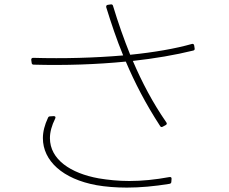

<svg xmlns="http://www.w3.org/2000/svg" viewBox="-20 -817 1040 873"><path d="M122 -545 124 -531C124 -526 128 -523 133 -523C277 -519 420 -524 552 -537C592 -443 641 -347 708 -244C711 -239 715 -238 720 -241L733 -248C739 -251 740 -256 736 -261C675 -349 626 -442 584 -540C684 -551 777 -567 858 -587C864 -588 866 -592 865 -597L863 -610C862 -616 858 -619 852 -617C778 -596 681 -579 572 -568C543 -640 517 -714 494 -790C493 -795 489 -798 484 -797L470 -795C464 -794 462 -790 463 -784C486 -710 510 -638 540 -565C412 -554 271 -550 131 -554C125 -554 122 -551 122 -545ZM175 -189C175 -86 265 -3 419 25C459 32 506 36 557 36C617 36 683 30 750 19C756 18 759 15 759 10L760 -3C761 -10 757 -13 751 -12C686 0 625 6 568 6C518 6 471 1 429 -6C301 -29 207 -92 207 -189C207 -216 215 -246 231 -278C234 -285 232 -289 224 -289L208 -288C203 -288 200 -286 198 -281C183 -249 175 -218 175 -189Z"/></svg>

Font: LINE Seed JP_OTF Thin
Style: Regular
Weight: 250
Designer: LY Corporation & Fontrix & Fontworks
Version: Version 1.007